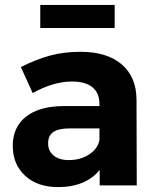

<svg xmlns="http://www.w3.org/2000/svg" viewBox="-20 -755 635 782"><path d="M386 0V-63Q359 -29 316 -11Q273 7 217 7Q132 7 82 -39.5Q32 -86 32 -161Q32 -237 85.5 -279.5Q139 -322 237 -323H385V-333Q385 -376 356.5 -399.5Q328 -423 273 -423Q198 -423 113 -376L65 -482Q129 -514 185 -529Q241 -544 308 -544Q416 -544 475.5 -493Q535 -442 536 -351L537 0ZM385 -184V-232H264Q219 -232 197.5 -217.5Q176 -203 176 -171Q176 -140 198.5 -121.5Q221 -103 260 -103Q308 -103 343 -126Q378 -149 385 -184ZM144 -735H447V-641H144Z"/></svg>

Font: Argentum Sans SemiBold
Style: Regular
Weight: 600
Designer: Julieta Ulanovsky (Modified by Cristiano Sobral)
Foundry: Julieta Ulanovsky
Version: Version 5.001;November 22, 2018;FontCreator 11.5.0.2425 64-b